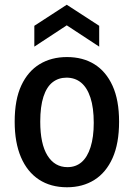

<svg xmlns="http://www.w3.org/2000/svg" viewBox="-20 -778 565 811"><path d="M263 13Q194 13 144.5 -19.5Q95 -52 68.5 -114Q42 -176 42 -264Q42 -357 70 -417Q98 -477 147.5 -507Q197 -537 263 -537Q330 -537 379 -506.5Q428 -476 455.5 -415.5Q483 -355 483 -264Q483 -172 455.5 -110.5Q428 -49 378.5 -18Q329 13 263 13ZM265 -72Q300 -72 324.5 -93Q349 -114 362.5 -156.5Q376 -199 376 -259Q376 -323 362 -365.5Q348 -408 322.5 -429Q297 -450 261 -450Q227 -450 202 -430.5Q177 -411 163.5 -369.5Q150 -328 150 -264Q150 -170 180.5 -121Q211 -72 265 -72ZM125 -581V-669L262 -758L399 -669V-581L262 -671Z"/></svg>

Font: Bricolage Grotesque SemiCondensed Medium
Style: Regular
Weight: 500
Width: 4
Designer: Mathieu Triay
Foundry: Atelier Triay
Version: Version 1.001;gftools[0.9.33.dev8+g029e19f]